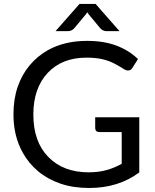

<svg xmlns="http://www.w3.org/2000/svg" viewBox="-20 -928 770 956"><path d="M424.5 8Q344 8 280.2 -14Q216.5 -36 169.8 -75.2Q123 -114.5 93.5 -167.5Q47 -250 47 -358Q47 -434.5 68.2 -496Q89.5 -557.5 128 -603.2Q166.5 -649 219 -678.5Q301.5 -724.5 413.5 -724.5Q497 -724.5 559.5 -701Q622 -677.5 667 -634L639.5 -590.5Q632 -577 617.5 -577Q608.5 -577 600 -582Q592 -587 586.5 -590.5Q578.5 -595.5 570.2 -600.2Q562 -605 547.5 -612.5Q525 -624.5 491.5 -632.8Q458 -641 410.5 -641Q289 -641 217.5 -565Q146 -488.5 146 -358Q146 -222.5 220.5 -146.5Q295 -70 421.5 -70Q469.5 -70 509.2 -80.8Q549 -91.5 586 -112.5V-270.5H475Q455 -270.5 454 -289.5V-344H673.5V-69.5Q569.5 8 424.5 8ZM575 -773H510Q504 -773 496 -775.5Q488 -778 479 -787.5L420.5 -858L414.5 -867L408.5 -858L350 -787.5Q341 -778 333 -775.5Q325 -773 319 -773H256.5L376 -908.5H456Z"/></svg>

Font: Verano Sans
Style: Regular
Weight: 400
Designer: Lukasz Dziedzic with Adam Twardoch and Botio Nikoltchev
Foundry: tyPoland Lukasz Dziedzic
Version: Version 3.001;December 28, 2019;FontCreator 12.0.0.2547 64-b